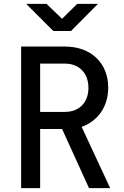

<svg xmlns="http://www.w3.org/2000/svg" viewBox="-20 -970 640 990"><path d="M255 -810H346L485 -950H378L300 -873L220 -950H115ZM89 0H187V-305H300L439 0H548L401 -316C484 -345 538 -420 538 -518C538 -645 449 -730 315 -730H89ZM187 -393V-642H315C388 -642 436 -593 436 -517C436 -442 389 -393 315 -393Z"/></svg>

Font: JetBrains Mono Medium
Style: Regular
Weight: 436
Monospace: yes
Designer: Philipp Nurullin, Konstantin Bulenkov
Foundry: JetBrains
Version: Version 2.305